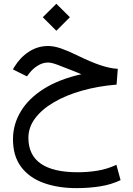

<svg xmlns="http://www.w3.org/2000/svg" viewBox="-20 -659 698 1010"><path d="M205.1 -568.4 276.4 -639.2 347.7 -568.4 276.4 -497.1ZM408.2 -268.6Q398.9 -272.5 391.6 -275.4Q384.3 -278.3 363.8 -286.6Q314.5 -306.6 282.2 -318.4Q250 -330.1 232.9 -330.1Q205.1 -330.1 179 -314Q152.8 -297.9 134.8 -274.4L121.6 -257.3L47.9 -293.9L55.2 -306.6Q85.9 -356.9 132.1 -387Q178.2 -417 233.4 -417Q264.2 -417 301.3 -404.1Q338.4 -391.1 381.3 -370.1Q457 -333 507.3 -316.2Q557.6 -299.3 599.6 -296.9L593.3 -213.9Q495.6 -206.1 411.4 -182.1Q327.1 -158.2 263.7 -121.1Q200.2 -84 164.8 -36.6Q129.4 10.7 129.4 65.9Q129.4 247.1 389.6 247.1Q442.4 247.1 493.2 238.8Q543.9 230.5 592.3 208L614.3 288.6Q565.4 312 506.8 321.3Q448.2 330.6 382.8 330.6Q284.2 330.6 208.7 303Q133.3 275.4 90.8 218.5Q48.3 161.6 48.3 73.7Q48.3 -4.9 89.4 -73Q130.4 -141.1 210.4 -191.7Q290.5 -242.2 408.2 -268.6Z"/></svg>

Font: Vazir UI
Style: Regular-UI
Weight: 400
Designer: Saber Rastikerdar
Foundry: Saber Rastikerdar
Version: Version 30.1.0